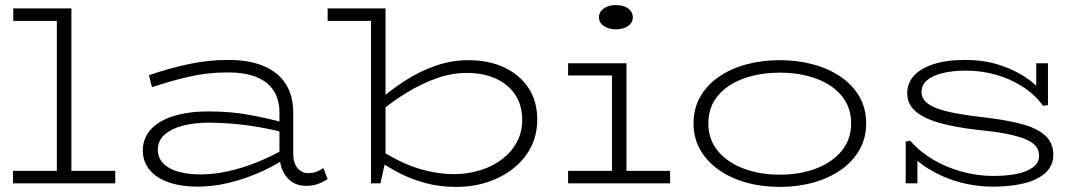

<svg xmlns="http://www.w3.org/2000/svg" viewBox="-20 -719 4245 753"><path d="M203 -8V-686H260V-8ZM31 0V-49H432V0ZM32 -637V-686H258V-637Z M1180 10Q1149 10 1126 -5Q1103 -20 1089.5 -48Q1076 -76 1076 -115V-276Q1076 -329 1052.5 -364.5Q1029 -400 984 -417.5Q939 -435 874 -435Q795 -435 722.5 -418.5Q650 -402 576 -377L564 -424Q642 -451 719.5 -467.5Q797 -484 876 -484Q957 -484 1014 -460Q1071 -436 1100.5 -390Q1130 -344 1130 -276V-120Q1130 -79 1147 -59.5Q1164 -40 1189 -40Q1207 -40 1221.5 -45.5Q1236 -51 1248 -60L1265 -17Q1249 -6 1228 2Q1207 10 1180 10ZM756 13Q692 13 643 -3.5Q594 -20 567 -52.5Q540 -85 540 -130Q541 -179 573 -213Q605 -247 663 -264.5Q721 -282 796 -282Q885 -282 958 -268.5Q1031 -255 1097 -237V-198Q1027 -217 953.5 -227Q880 -237 802 -238Q742 -238 696.5 -226Q651 -214 625 -190.5Q599 -167 599 -132Q599 -101 619.5 -79Q640 -57 678 -46Q716 -35 766 -35Q818 -35 873 -47Q928 -59 985 -81.5Q1042 -104 1097 -136L1096 -95Q1044 -62 987 -38Q930 -14 871 -0.5Q812 13 756 13Z M1265 -637V-686H1484V-637ZM1818 -483Q1896 -483 1956.5 -455Q2017 -427 2052 -375Q2087 -323 2087 -250Q2087 -189 2061.5 -140.5Q2036 -92 1992 -57.5Q1948 -23 1891 -4.5Q1834 14 1770 14Q1702 14 1645 -2Q1588 -18 1541 -43Q1494 -68 1456 -95V-140Q1495 -114 1543.5 -89.5Q1592 -65 1648 -50.5Q1704 -36 1764 -36Q1819 -37 1867 -52.5Q1915 -68 1951 -96Q1987 -124 2007.5 -162.5Q2028 -201 2028 -248Q2028 -306 2001 -347Q1974 -388 1925 -410.5Q1876 -433 1810 -433Q1752 -433 1692.5 -412Q1633 -391 1575 -355.5Q1517 -320 1462 -274V-322Q1512 -366 1568.5 -402.5Q1625 -439 1688 -461Q1751 -483 1818 -483ZM1435 0V-686H1492V-89L1472 0Z M2380 -8V-471H2437V-8ZM2208 0V-49H2608V0ZM2208 -423V-471H2429V-423ZM2395 -604Q2366 -604 2347.5 -617.5Q2329 -631 2329 -651Q2329 -672 2347.5 -685.5Q2366 -699 2395 -699Q2427 -699 2444.5 -685Q2462 -671 2462 -651Q2462 -631 2444 -617.5Q2426 -604 2395 -604Z M3038 14Q2968 14 2907 -3Q2846 -20 2799.5 -52.5Q2753 -85 2726.5 -131Q2700 -177 2700 -235Q2700 -294 2726.5 -340Q2753 -386 2799.5 -418Q2846 -450 2907 -466.5Q2968 -483 3038 -483Q3108 -483 3169 -466.5Q3230 -450 3277 -418Q3324 -386 3350.5 -340Q3377 -294 3377 -235Q3377 -177 3350.5 -131Q3324 -85 3277.5 -52.5Q3231 -20 3169.5 -3Q3108 14 3038 14ZM3038 -34Q3118 -34 3181.5 -58.5Q3245 -83 3281.5 -128Q3318 -173 3318 -235Q3318 -298 3281.5 -342.5Q3245 -387 3181.5 -410.5Q3118 -434 3038 -434Q2959 -434 2895 -410.5Q2831 -387 2794.5 -342.5Q2758 -298 2758 -235Q2758 -173 2794.5 -128Q2831 -83 2895 -58.5Q2959 -34 3038 -34Z M3874 13Q3822 13 3772 2.5Q3722 -8 3678 -27.5Q3634 -47 3600.5 -71Q3567 -95 3547 -123L3578 -116V0H3532V-164L3550 -167Q3586 -125 3638 -94Q3690 -63 3751.5 -46Q3813 -29 3876 -29Q3927 -29 3967 -37Q4007 -45 4031 -62.5Q4055 -80 4055 -108Q4055 -132 4040.5 -148Q4026 -164 3996 -175.5Q3966 -187 3920 -195.5Q3874 -204 3811 -210Q3724 -220 3663 -237.5Q3602 -255 3570 -283Q3538 -311 3538 -354Q3538 -392 3563.5 -421Q3589 -450 3640 -467Q3691 -484 3766 -484Q3835 -484 3894 -466Q3953 -448 3999 -418Q4045 -388 4073 -350L4044 -356V-471H4090V-307L4071 -304Q4037 -350 3988.5 -380.5Q3940 -411 3884 -426.5Q3828 -442 3769 -442Q3715 -442 3675.5 -432Q3636 -422 3615 -403.5Q3594 -385 3594 -358Q3594 -338 3608 -322.5Q3622 -307 3651 -295.5Q3680 -284 3724.5 -275.5Q3769 -267 3829 -260Q3919 -250 3981.5 -234Q4044 -218 4077.5 -189Q4111 -160 4111 -112Q4111 -70 4081 -42Q4051 -14 3998 -0.5Q3945 13 3874 13Z"/></svg>

Font: BioRhyme SemiExpanded Light
Style: Regular
Weight: 300
Width: 6
Designer: Aoife Mooney
Foundry: Aoife Mooney Type
Version: Version 1.600;gftools[0.9.33]